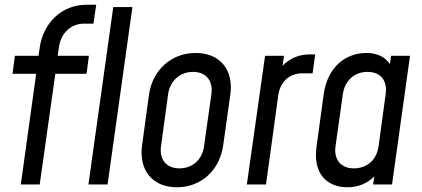

<svg xmlns="http://www.w3.org/2000/svg" viewBox="-20 -780 1786 812"><path d="M68 0H148L214 -468H346L356 -544H224L229 -579C237 -639 279 -680 335 -680H375L387 -760H346C243 -760 163 -685 148 -579L143 -544H43L33 -468H133ZM354 0H435L540 -750H459Z M728 12C830 12 909 -59 924 -166L954 -379C969 -485 910 -556 808 -556C705 -556 625 -485 610 -379L581 -166C566 -59 626 12 728 12ZM739 -68C683 -68 653 -106 661 -162L691 -382C699 -438 741 -476 796 -476C852 -476 882 -438 874 -382L843 -162C836 -106 795 -68 739 -68Z M1290 -550C1244 -550 1205 -533 1175 -502L1181 -544H1101L1024 0H1105L1157 -378C1165 -435 1205 -470 1259 -470H1302L1313 -550Z M1634 -544 1629 -509C1609 -539 1575 -556 1530 -556C1443 -556 1366 -499 1349 -382L1319 -162C1302 -45 1363 12 1450 12C1496 12 1534 -5 1563 -34L1558 0H1638L1714 -544ZM1611 -382 1581 -161C1573 -105 1534 -68 1476 -68C1421 -68 1391 -106 1399 -162L1430 -382C1438 -438 1478 -476 1534 -476C1591 -476 1619 -438 1611 -382Z"/></svg>

Font: Mohave
Style: Italic
Weight: 400
Italic angle: -8°
Designer: Gumpita Rahayu
Foundry: Tokotype
Version: Version 2.002;PS 002.002;hotconv 1.0.88;makeotf.lib2.5.64775